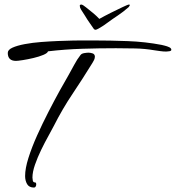

<svg xmlns="http://www.w3.org/2000/svg" viewBox="-20 -779 791 864"><path d="M557 -758Q564 -760 564 -756Q564 -754 562 -751.5Q560 -749 559 -747Q534 -725 510.5 -709.5Q487 -694 464 -677Q458 -672 446.5 -664.5Q435 -657 424.5 -651Q414 -645 410 -645Q404 -645 400 -652L384 -675Q372 -692 363.5 -706.5Q355 -721 344 -737Q339 -745 339 -754Q339 -757 342.5 -758Q346 -759 349 -758Q353 -757 367 -746Q381 -735 398 -721Q415 -707 427 -694Q450 -707 479 -721.5Q508 -736 530.5 -746.5Q553 -757 557 -758ZM52 -505Q15 -505 15 -541Q15 -555 36 -564.5Q57 -574 91.5 -580.5Q126 -587 165.5 -590Q205 -593 242 -594.5Q279 -596 307 -596.5Q335 -597 344 -597H399Q476 -597 555 -594Q634 -591 707 -577Q711 -576 721.5 -573.5Q732 -571 741.5 -566.5Q751 -562 751 -555Q751 -550 742.5 -548.5Q734 -547 728 -547Q715 -547 701 -549Q687 -551 673 -553Q632 -560 588.5 -561Q545 -562 502 -562Q426 -562 349 -559.5Q272 -557 196 -548Q194 -540 175 -532Q156 -524 130.5 -518Q105 -512 82.5 -508.5Q60 -505 52 -505ZM133 65Q111 65 102 49.5Q93 34 93 13Q93 -21 108 -68.5Q123 -116 147 -169.5Q171 -223 198 -275.5Q225 -328 249 -371.5Q273 -415 289 -442Q301 -463 314 -487.5Q327 -512 342 -531Q347 -538 359 -540Q371 -542 378 -542Q386 -542 396 -539Q406 -536 407 -525Q407 -517 403.5 -509.5Q400 -502 396 -496Q351 -423 306 -356Q261 -289 222 -212Q214 -196 198 -167.5Q182 -139 165.5 -105Q149 -71 137.5 -38Q126 -5 126 20Q126 24 127.5 33Q129 42 138 42Q143 42 143 51Q143 56 140.5 60.5Q138 65 133 65Z"/></svg>

Font: Hurricane
Style: Regular
Weight: 400
Designer: Robert E. Leuschke
Foundry: Robert E. Leuschke
Version: Version 1.010; ttfautohint (v1.8.3)